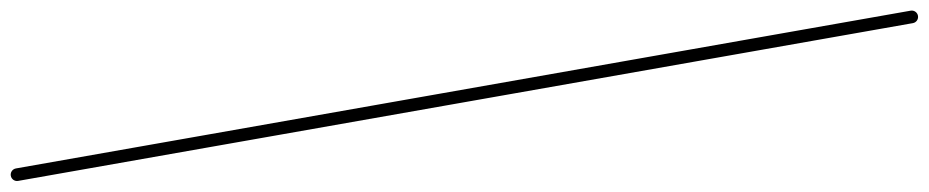

<svg xmlns="http://www.w3.org/2000/svg" viewBox="-24 -227 2201 455"><g transform="rotate(-10 1076.5 0.0)"><path d="M0 -15C-8.3 -15 -15 -8.3 -15 0C-15 8.3 -8.3 15 0 15C154.3 15 308.7 15 463 15C471.3 15 478 8.3 478 0C478 -8.3 471.3 -15 463 -15C308.7 -15 154.3 -15 0 -15Z M463 -15C454.7 -15 448 -8.3 448 0C448 8.3 454.7 15 463 15C651.3 15 839.7 15 1028 15C1036.3 15 1043 8.3 1043 0C1043 -8.3 1036.3 -15 1028 -15C839.7 -15 651.3 -15 463 -15Z M1028 -15C1019.7 -15 1013 -8.3 1013 0C1013 8.3 1019.7 15 1028 15C1227.3 15 1426.7 15 1626 15C1634.3 15 1641 8.3 1641 0C1641 -8.3 1634.3 -15 1626 -15C1426.7 -15 1227.3 -15 1028 -15Z M1626 -15C1617.7 -15 1611 -8.3 1611 0C1611 8.3 1617.7 15 1626 15C1721.3 15 1816.7 15 1912 15C1920.3 15 1927 8.3 1927 0C1927 -8.3 1920.3 -15 1912 -15C1816.7 -15 1721.3 -15 1626 -15Z M1912 -15C1903.7 -15 1897 -8.3 1897 0C1897 8.3 1903.7 15 1912 15C1992.3 15 2072.7 15 2153 15C2161.3 15 2168 8.3 2168 0C2168 -8.3 2161.3 -15 2153 -15C2072.7 -15 1992.3 -15 1912 -15Z"/></g></svg>

Font: FRB American Cursive Just Baseline
Style: Italic
Weight: 400
Italic angle: -25°
Version: Version 2.0;Modular Font Editor K font №1